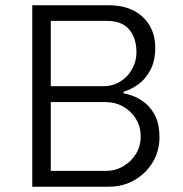

<svg xmlns="http://www.w3.org/2000/svg" viewBox="-20 -706 692 726"><path d="M102 0V-686H392Q447 -686 486 -665.5Q525 -645 546 -609Q567 -573 567 -526Q567 -475 548 -440Q529 -405 501.5 -386Q474 -367 447 -359V-353Q462 -351 484.5 -342.5Q507 -334 529.5 -316Q552 -298 567.5 -266.5Q583 -235 583 -187Q583 -135 557.5 -92.5Q532 -50 488.5 -25Q445 0 391 0ZM172 -60H380Q417 -60 446.5 -77.5Q476 -95 494 -124Q512 -153 512 -190Q512 -227 494 -256.5Q476 -286 446 -303Q416 -320 380 -320H172ZM172 -380H370Q406 -380 434.5 -397.5Q463 -415 479.5 -444.5Q496 -474 496 -508Q496 -562 468.5 -594.5Q441 -627 385 -627H172Z"/></svg>

Font: Chivo Medium ExtraLight
Style: Regular
Weight: 250
Version: Version 2.002